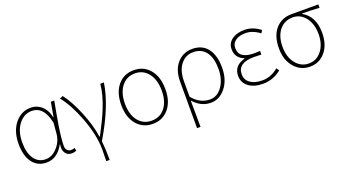

<svg xmlns="http://www.w3.org/2000/svg" viewBox="-53 -1102 3372 1861"><g transform="rotate(-20 1632.5 -171.0)"><path d="M114 -52Q59 -122 59 -249Q59 -382 128 -464Q193 -540 288 -540Q348 -540 393 -503Q446 -460 464 -376H466L493 -527H528Q514 -453 506 -408Q493 -340 485 -287Q464 -151 464 -79Q464 -53 480 -36Q495 -20 517 -20Q535 -20 555 -28L563 2Q552 7 543 9Q529 13 514 13Q472 13 450 -18Q425 -52 436 -109H433Q366 13 255 13Q166 13 114 -52ZM378 -80Q433 -140 439 -222L448 -328Q425 -433 375 -476Q339 -507 287 -507Q209 -507 155 -440Q97 -368 97 -249Q97 -144 139 -82Q182 -20 258 -20Q324 -20 378 -80Z M801 198Q803 147 803 78Q803 -69 733 -255Q668 -425 587 -526L620 -540Q685 -454 741 -320Q802 -174 820 -48H825Q902 -194 938 -283Q993 -418 1003 -527H1040Q1007 -299 827 2Q836 92 836 198Z M1188 -59Q1123 -133 1123 -262Q1123 -393 1188 -468Q1250 -540 1351 -540Q1451 -540 1513 -468Q1578 -393 1578 -262Q1578 -133 1513 -59Q1451 13 1351 13Q1250 13 1188 -59ZM1489 -86Q1540 -151 1540 -262Q1540 -372 1489 -439Q1437 -507 1351 -507Q1264 -507 1212 -439Q1161 -372 1161 -262Q1161 -151 1212 -86Q1264 -20 1351 -20Q1438 -20 1489 -86Z M1737 -283Q1737 -404 1802 -475Q1863 -540 1954 -540Q2058 -540 2113 -467Q2166 -396 2166 -271Q2166 -143 2099 -62Q2037 13 1950 13Q1846 13 1771 -75Q1773 31 1773 198H1737ZM2077 -90Q2129 -162 2129 -271Q2129 -378 2088 -439Q2042 -507 1952 -507Q1877 -507 1828 -450Q1773 -386 1773 -268V-113Q1848 -20 1952 -20Q2027 -20 2077 -90Z M2338 -30Q2284 -72 2284 -141Q2284 -247 2399 -277V-282Q2313 -316 2313 -405Q2313 -469 2366 -506Q2415 -540 2494 -540Q2578 -540 2655 -480L2637 -452Q2565 -507 2492 -507Q2430 -507 2392 -482Q2350 -454 2350 -403Q2350 -294 2507 -294Q2540 -294 2567 -296V-259Q2536 -261 2491 -261Q2322 -261 2322 -143Q2322 -86 2368 -53Q2414 -20 2492 -20Q2581 -20 2657 -84L2677 -56Q2593 13 2488 13Q2394 13 2338 -30Z M2815 -57Q2747 -132 2747 -257Q2747 -390 2816 -463Q2878 -527 2975 -527H3252V-492Q3161 -498 3073 -498V-494Q3193 -426 3193 -257Q3193 -132 3128 -57Q3066 13 2972 13Q2878 13 2815 -57ZM3103 -85Q3156 -151 3156 -257Q3156 -355 3109 -422Q3057 -494 2974 -494Q2892 -494 2840 -434Q2785 -370 2785 -257Q2785 -151 2839 -85Q2892 -20 2972 -20Q3052 -20 3103 -85Z"/></g></svg>

Font: Noto Sans CJK TC Thin
Style: Regular
Weight: 250
Designer: Ryoko NISHIZUKA ???? (kana & ideographs); Paul D. Hunt (Latin, Greek & Cyrillic); Wenlong ZHANG ??? (bopomofo); Sandoll 
Foundry: Adobe Systems Incorporated
Version: Version 1.004 January 19, 2016